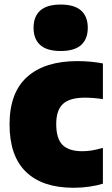

<svg xmlns="http://www.w3.org/2000/svg" viewBox="-20 -834 506 864"><path d="M23 -274Q23 -417.5 102.5 -488.2Q182 -559 327.5 -559Q389.5 -559 443 -548.5V-388Q399 -394.5 362 -394.5Q294 -394.5 263.5 -366.5Q233 -338.5 233 -276Q233 -210 261.5 -181.8Q290 -153.5 350.5 -153.5Q371.5 -153.5 393 -157Q414.5 -160.5 443 -168.5V-7.5Q414.5 1.5 380.2 6.2Q346 11 311.5 11Q171 11 97 -60.5Q23 -132 23 -274ZM131 -709Q131 -759.5 161 -786.5Q191 -813.5 253 -813.5Q315 -813.5 345 -786.5Q375 -759.5 375 -709Q375 -658.5 345 -631.5Q315 -604.5 253 -604.5Q191 -604.5 161 -631.5Q131 -658.5 131 -709Z"/></svg>

Font: Encode Sans SemiCondensed Black
Style: Regular
Weight: 900
Width: 4
Designer: Multiple Designers
Foundry: Impallari Type
Version: Version 2.000